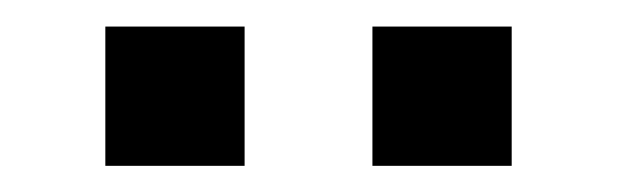

<svg xmlns="http://www.w3.org/2000/svg" viewBox="-20 -736 469 146"><path d="M263.2 -715.8H369.1V-609.9H263.2ZM60.1 -715.8H166V-609.9H60.1Z"/></svg>

Font: Aldrich [RUS by Daymarius]
Style: Regular
Weight: 400
Designer: Matthew Desmond
Foundry: Matthew Desmond
Version: Version 1.002 August 24, 2018